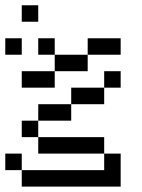

<svg xmlns="http://www.w3.org/2000/svg" viewBox="-20 -895 540 728"><path d="M437.5 -562.5V-625H375V-562.5H250V-500H125V-437.5H62.5V-375H125V-312.5H375V-250H62.5V-187.5H437.5Q437.5 -187.5 437.5 -312.5H375V-375H125V-437.5H250V-500H375V-562.5ZM62.5 -687.5V-750H0V-687.5ZM437.5 -687.5V-750H312.5V-687.5H187.5V-625H62.5V-562.5H187.5V-625H312.5V-687.5ZM125 -812.5V-875H62.5V-812.5ZM62.5 -250V-312.5H0V-250ZM187.5 -687.5V-750H125V-687.5Z"/></svg>

Font: UnifontExMono
Style: Regular
Weight: 500
Version: Version 15.0.06